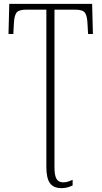

<svg xmlns="http://www.w3.org/2000/svg" viewBox="-20 -734 526 994"><path d="M299 240Q257 240 238.5 214Q220 188 220 131V-684H116Q77 -684 65.5 -668.5Q54 -653 52 -615L49 -558H24L28 -714H457L461 -558H436L433 -612Q431 -653 419.5 -668.5Q408 -684 369 -684H262V132Q262 174 272.5 192Q283 210 307 210Q322 210 334.5 205.5Q347 201 356 197V226Q346 231 331.5 235.5Q317 240 299 240Z"/></svg>

Font: Noto Serif Condensed ExtraLight
Style: Regular
Weight: 200
Width: 3
Designer: Monotype Design Team
Foundry: Monotype Imaging Inc.
Version: Version 2.013; ttfautohint (v1.8.4.7-5d5b)